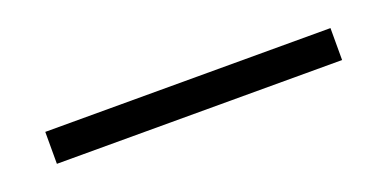

<svg xmlns="http://www.w3.org/2000/svg" viewBox="-19 -26 544 270"><g transform="rotate(-20 253.5 109.0)"><path d="M40 132.8Q40 121.1 40 85Q146.5 85 466.8 85Q466.8 96.7 466.8 132.8Q360.4 132.8 40 132.8Z"/></g></svg>

Font: LeFont
Style: ExtraLight
Weight: 200
Designer: Leryon MEDIA
Version: Version 1.0